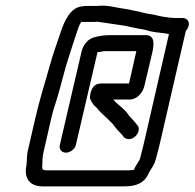

<svg xmlns="http://www.w3.org/2000/svg" viewBox="-20 -660 692 683"><path d="M130 -64 131 -82C130 -93 133 -112 136 -124L162 -238C165 -249 167 -259 170 -269C187 -319 199 -368 214 -423C224 -457 232 -478 241 -508L252 -541C258 -558 260 -569 269 -582H317C322 -583 327 -583 332 -582L427 -568C441 -564 457 -562 473 -558C488 -556 505 -552 518 -548C536 -544 562 -543 581 -539L492 -151C490 -142 487 -130 483 -115C480 -102 478 -94 476 -91C471 -81 459 -66 457 -56C454 -55 452 -55 449 -55C443 -54 437 -54 434 -54H146C143 -54 141 -54 138 -55C134 -55 129 -60 130 -64ZM629 -596H605C588 -596 580 -598 564 -600C547 -602 535 -607 520 -609C503 -611 489 -615 473 -619L452 -623C444 -625 436 -627 427 -628C395 -632 364 -643 328 -639H290C283 -639 276 -638 269 -637C231 -632 209 -586 196 -546C182 -503 169 -471 157 -426C139 -363 119 -299 105 -237L79 -124C74 -102 77 -80 72 -60C69 -21 89 3 133 3H421C467 3 495 -9 511 -48C516 -57 527 -72 530 -81C534 -91 546 -137 549 -151L641 -550C646 -555 649 -561 651 -568C655 -584 645 -596 629 -596ZM250 -145 327 -475H333C339 -476 345 -477 350 -478H465L439 -363H340C329 -363 320 -360 313 -352C303 -340 300 -324 300 -311C303 -302 308 -293 315 -285C321 -280 327 -274 332 -267C344 -254 359 -242 371 -229C384 -218 385 -212 396 -200L413 -182L421 -172C437 -156 467 -169 473 -195C475 -203 473 -209 469 -214L461 -224C452 -236 440 -245 433 -257C430 -262 424 -267 417 -274C406 -285 393 -293 383 -306H441C467 -306 488 -329 494 -356L521 -470C529 -504 531 -535 498 -535H374C355 -535 335 -533 318 -528C294 -523 276 -502 270 -476L193 -145C189 -129 199 -117 215 -117C230 -117 247 -130 250 -145Z"/></svg>

Font: Electronic
Style: It
Weight: 400
Version: Version 1.011